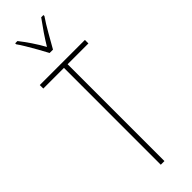

<svg xmlns="http://www.w3.org/2000/svg" viewBox="-315 -958 966 966"><g transform="rotate(-45 168.0 -475.0)"><path d="M180 0H154V-689H7V-714H328V-689H180ZM156 -793Q143 -818 126.5 -847Q110 -876 94.5 -902Q79 -928 68 -943V-950H84Q104 -925 127 -891Q150 -857 168 -824Q188 -857 208 -886.5Q228 -916 253 -950H269V-943Q247 -911 223.5 -869.5Q200 -828 180 -793Z"/></g></svg>

Font: Noto Sans Thai Looped ExtraCondensed Thin
Style: Regular
Weight: 100
Width: 2
Designer: Sasikarn Vongin, Ben Mitchell
Foundry: The Fontpad Ltd
Version: Version 1.001; ttfautohint (v1.8.4.7-5d5b)